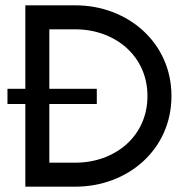

<svg xmlns="http://www.w3.org/2000/svg" viewBox="-20 -700 708 720"><path d="M75 -680V-367H8V-310H75V0H263C458 0 623 -138 623 -340C623 -541 458 -680 263 -680ZM263 -590C409 -590 533 -492 533 -340C533 -187 409 -90 263 -90H165V-310H343V-367H165V-590Z"/></svg>

Font: Glacial Indifference
Style: Medium
Weight: 500
Version: Version 1.001